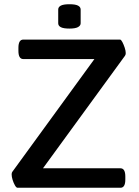

<svg xmlns="http://www.w3.org/2000/svg" viewBox="-20 -887 656 907"><path d="M308 -752Q280 -752 267.5 -758.5Q255 -765 255 -777V-842Q255 -854 267.5 -860.5Q280 -867 308 -867Q336 -867 348.5 -860.5Q361 -854 361 -842V-777Q361 -766 348.5 -759Q336 -752 308 -752ZM63 0Q57 0 50.5 -11.5Q44 -23 39.5 -37.5Q35 -52 35 -63Q35 -71 38 -75L426 -608H90Q67 -608 67 -647V-661Q67 -700 90 -700H547Q552 -700 558 -688.5Q564 -677 569 -662Q574 -647 574 -636Q574 -628 570 -623L183 -92H549Q572 -92 572 -53V-39Q572 0 549 0Z"/></svg>

Font: Asap Medium
Style: Regular
Weight: 500
Designer: Pablo Cosgaya
Foundry: Omnibus-Type
Version: Version 3.001; ttfautohint (v1.8.3)